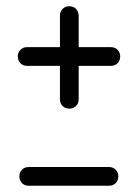

<svg xmlns="http://www.w3.org/2000/svg" viewBox="-20 -461 449 615"><path d="M329 74Q342 74 350.5 82.5Q359 91 359 104Q359 117 350.5 125.5Q342 134 329 134H72Q59 134 50.5 125.5Q42 117 42 104Q42 91 50.5 82.5Q59 74 72 74ZM172 -411Q172 -424 180.5 -432.5Q189 -441 202 -441Q215 -441 223.5 -432.5Q232 -424 232 -411V-310H335Q348 -310 356.5 -301.5Q365 -293 365 -280Q365 -267 356.5 -258.5Q348 -250 335 -250H232V-143Q232 -130 223.5 -121.5Q215 -113 202 -113Q189 -113 180.5 -121.5Q172 -130 172 -143V-250H67Q54 -250 45.5 -258.5Q37 -267 37 -280Q37 -293 45.5 -301.5Q54 -310 67 -310H172Z"/></svg>

Font: Beon
Style: Medium
Weight: 500
Designer: BSozoo
Foundry: BSozoo
Version: Version 001.000